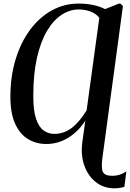

<svg xmlns="http://www.w3.org/2000/svg" viewBox="-20 -772 707 1044"><path d="M601.5 252Q544.5 252 501.8 218.8Q459 185.5 438.5 128Q418 70.5 428 -1.5L444 -116Q406 -56.5 350.8 -22.8Q295.5 11 232 11Q176.5 11 132.2 -15.8Q88 -42.5 62.2 -99.5Q36.5 -156.5 36.5 -246Q36.5 -356.5 64.8 -449Q93 -541.5 143.2 -609.5Q193.5 -677.5 261 -715Q328.5 -752.5 406.5 -752.5Q451.5 -752.5 487 -744.8Q522.5 -737 551.5 -722.5L626.5 -752.5H634.5L648.5 -739.5L536.5 89Q529.5 143.5 540 163.8Q550.5 184 591 184Q612 184 630.2 178.2Q648.5 172.5 667 160L656.5 243.5Q647.5 247 632.5 249.5Q617.5 252 601.5 252ZM275 -44Q326.5 -44 368.8 -75.5Q411 -107 451 -172L520 -675Q504 -696.5 474.2 -708.5Q444.5 -720.5 407.5 -720.5Q359.5 -720.5 315 -691.5Q270.5 -662.5 235.8 -604.2Q201 -546 181 -457.5Q161 -369 161 -250.5Q161 -170.5 176.2 -125.5Q191.5 -80.5 217.5 -62.2Q243.5 -44 275 -44Z"/></svg>

Font: Merriweather 120pt Medium
Style: Italic
Weight: 500
Italic angle: -7.8°
Version: Version 2.101